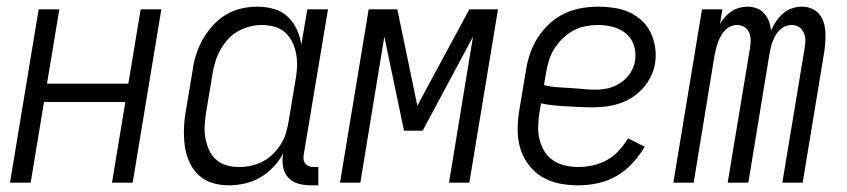

<svg xmlns="http://www.w3.org/2000/svg" viewBox="-20 -548 2540 576"><path d="M10 0 96 -520H158L121 -297H365L402 -520H464L378 0H316L356 -242H112L72 0Z M667 8Q640 8 616 0.5Q592 -7 574.5 -24Q557 -41 547 -64.5Q537 -88 534 -113Q531 -138 532 -164.5Q533 -191 538 -218L558 -338Q561 -361 568.5 -384.5Q576 -408 588.5 -430Q601 -452 618.5 -471.5Q636 -491 658 -504Q680 -517 704 -522.5Q728 -528 752 -528Q778 -528 802 -521Q826 -514 843 -498Q860 -482 870 -460.5Q880 -439 884 -414L902 -520H964L891 -83Q890 -76 891 -69Q892 -62 896 -57Q900 -52 906.5 -49.5Q913 -47 921 -47H935V8H912Q893 8 875 3Q857 -2 845 -15Q833 -28 829.5 -46Q826 -64 829 -83L830 -88Q818 -66 800 -47Q782 -28 760.5 -15.5Q739 -3 714.5 2.5Q690 8 667 8ZM698 -47Q716 -47 734 -51Q752 -55 769 -64Q786 -73 799.5 -86.5Q813 -100 823 -116Q833 -132 838 -149.5Q843 -167 846 -185L866 -305Q870 -325 871 -344.5Q872 -364 869 -383Q866 -402 858 -419.5Q850 -437 836.5 -449.5Q823 -462 804.5 -467.5Q786 -473 766 -473Q748 -473 730 -468.5Q712 -464 694.5 -454.5Q677 -445 664 -430.5Q651 -416 641.5 -399Q632 -382 626.5 -364.5Q621 -347 618 -329L598 -209Q595 -189 594 -169.5Q593 -150 596.5 -132Q600 -114 607.5 -97.5Q615 -81 628.5 -69Q642 -57 660 -52Q678 -47 698 -47Z M1000 0 1086 -520H1172L1232 -231L1388 -520H1474L1388 0H1327L1399 -438L1248 -156H1192L1133 -438L1061 0Z M1716 8Q1686 8 1658 2.5Q1630 -3 1606.5 -17Q1583 -31 1566 -53.5Q1549 -76 1541 -102.5Q1533 -129 1533 -158.5Q1533 -188 1538 -218L1558 -338Q1562 -363 1570.5 -388Q1579 -413 1593.5 -435.5Q1608 -458 1628.5 -477Q1649 -496 1673.5 -507.5Q1698 -519 1723.5 -523.5Q1749 -528 1774 -528Q1798 -528 1822 -524.5Q1846 -521 1867 -511.5Q1888 -502 1905 -486.5Q1922 -471 1932 -450Q1942 -429 1945.5 -405.5Q1949 -382 1945 -357Q1942 -338 1932.5 -318.5Q1923 -299 1908.5 -283Q1894 -267 1876 -255.5Q1858 -244 1838 -237.5Q1818 -231 1798 -228.5Q1778 -226 1758 -226Q1738 -226 1718.5 -227Q1699 -228 1679.5 -229Q1660 -230 1640.5 -232Q1621 -234 1603 -238L1598 -209Q1595 -188 1594.5 -167.5Q1594 -147 1599 -128Q1604 -109 1614 -93Q1624 -77 1640 -66.5Q1656 -56 1675.5 -51.5Q1695 -47 1716 -47Q1737 -47 1759 -52Q1781 -57 1801 -68Q1821 -79 1836.5 -96Q1852 -113 1864 -133L1914 -108Q1899 -82 1878 -59Q1857 -36 1830.5 -20.5Q1804 -5 1774 1.5Q1744 8 1716 8ZM1767 -279Q1786 -279 1805 -283.5Q1824 -288 1841.5 -299.5Q1859 -311 1870.5 -328.5Q1882 -346 1885 -365Q1889 -389 1882 -411Q1875 -433 1858.5 -447Q1842 -461 1820 -467Q1798 -473 1774 -473Q1756 -473 1737 -469.5Q1718 -466 1700.5 -456.5Q1683 -447 1668 -432.5Q1653 -418 1642.5 -401Q1632 -384 1626.5 -365.5Q1621 -347 1618 -329L1612 -293Q1630 -288 1649.5 -286.5Q1669 -285 1689 -284Q1709 -283 1728 -281Q1747 -279 1767 -279Z M2000 0 2086 -520H2147L2140 -476Q2146 -487 2155 -497Q2164 -507 2174.5 -514Q2185 -521 2197.5 -524.5Q2210 -528 2222 -528Q2237 -528 2250.5 -523Q2264 -518 2273 -507.5Q2282 -497 2287 -483.5Q2292 -470 2293 -456Q2299 -470 2308 -483.5Q2317 -497 2329 -507.5Q2341 -518 2356 -523Q2371 -528 2386 -528Q2401 -528 2414.5 -522.5Q2428 -517 2437 -506.5Q2446 -496 2450.5 -482.5Q2455 -469 2456 -454Q2457 -439 2456 -424Q2455 -409 2453 -394L2388 0H2327L2394 -404Q2396 -416 2396 -428Q2396 -440 2391 -450.5Q2386 -461 2376.5 -467Q2367 -473 2355 -473Q2345 -473 2335.5 -469Q2326 -465 2318.5 -457.5Q2311 -450 2306 -441Q2301 -432 2297.5 -422.5Q2294 -413 2292 -403.5Q2290 -394 2288 -384L2225 0H2163L2230 -404Q2232 -416 2232 -428Q2232 -440 2227.5 -450.5Q2223 -461 2213 -467Q2203 -473 2191 -473Q2181 -473 2172 -469Q2163 -465 2155.5 -457.5Q2148 -450 2143 -441Q2138 -432 2134.5 -422.5Q2131 -413 2128.5 -403.5Q2126 -394 2124 -384L2061 0Z"/></svg>

Font: Iosevka Curly Light
Style: Italic
Weight: 300
Italic angle: -9°
Monospace: yes
Designer: Belleve Invis
Foundry: Belleve Invis
Version: Version 22.1.2; ttfautohint (v1.8.4)